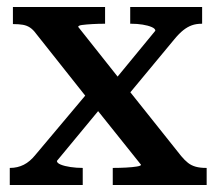

<svg xmlns="http://www.w3.org/2000/svg" viewBox="-20 -530 619 550"><path d="M572 0H303V-49H305Q323 -49 341.5 -50Q360 -51 372 -53Q384 -55 384 -58L244 -233L240 -236L83 -434Q75 -445 66 -451Q57 -457 45.5 -459Q34 -461 18 -461H17V-510H281V-462H279Q262 -462 244.5 -461Q227 -460 215.5 -458.5Q204 -457 204 -453L338 -284L342 -280L499 -83Q509 -71 518.5 -63.5Q528 -56 540.5 -52.5Q553 -49 570 -49H572ZM8 0V-49H9Q30 -49 48 -58Q66 -67 82 -87L235 -269L282 -237L143 -69Q143 -63 154 -58.5Q165 -54 182 -51.5Q199 -49 216 -49H217V0ZM338 -247 295 -284 425 -442Q425 -448 414.5 -452.5Q404 -457 388.5 -459.5Q373 -462 356 -462H353V-510H559V-462H558Q542 -462 529.5 -457.5Q517 -453 505 -443.5Q493 -434 479 -417Z"/></svg>

Font: Roboto Serif 36pt Medium
Style: Regular
Weight: 500
Designer: Greg Gazdowicz
Foundry: Commercial Type
Version: Version 1.008